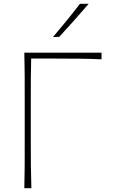

<svg xmlns="http://www.w3.org/2000/svg" viewBox="-20 -990 596 1010"><path d="M108 0Q109.5 -61 109.8 -117Q110 -173 110 -238V-475Q110 -540.5 109.8 -596.5Q109.5 -652.5 108 -713H514V-678Q461 -680.5 400.2 -681.2Q339.5 -682 257 -682H144Q142.5 -630 142.2 -579.8Q142 -529.5 142 -472V-238Q142 -173 142.5 -117Q143 -61 145 0ZM258.5 -795Q295.5 -838.5 331.2 -882.2Q367 -926 400.5 -970H446.5Q409 -926 370.2 -882.8Q331.5 -839.5 291.5 -796Z"/></svg>

Font: Commissioner Flair Thin
Style: Regular
Weight: 100
Designer: Kostas Bartsokas
Foundry: Kostas Bartsokas
Version: Version 1.000; ttfautohint (v1.8.3)